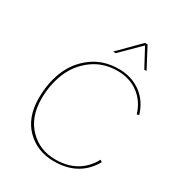

<svg xmlns="http://www.w3.org/2000/svg" viewBox="-207 -1018 1075 1160"><g transform="rotate(30 330.5 -437.5)"><path d="M481 -885 556 -743H540L471 -872L341 -743H322L463 -885ZM343 10Q227 10 150.5 -66Q74 -142 74 -277Q74 -383 110.5 -470.5Q147 -558 224 -614Q301 -670 407 -670Q495 -670 560 -623Q625 -576 651 -490L636 -486Q611 -567 550 -611.5Q489 -656 406 -656Q306 -656 232.5 -601.5Q159 -547 124.5 -463Q90 -379 90 -280Q90 -153 163 -78.5Q236 -4 344 -4Q510 -4 584 -140L597 -130Q518 10 343 10Z"/></g></svg>

Font: Elaine Sans Thin
Style: Italic
Weight: 250
Italic angle: -13°
Designer: Wei Huang
Foundry: Wei Huang
Version: Version 2.001;December 24, 2019;FontCreator 12.0.0.2547 64-b